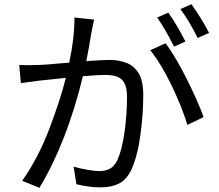

<svg xmlns="http://www.w3.org/2000/svg" viewBox="-20 -864 1040 910"><path d="M917 -684Q878 -763 835 -821L887 -844Q935 -778 971 -708ZM805 -643Q764 -725 725 -781L778 -804Q823 -739 859 -667ZM167 26 85 -7Q160 -113 213 -251.5Q266 -390 292 -495L168 -482L79 -470L71 -556L112 -555L153 -556Q188 -556 294 -566L308 -567Q333 -682 333 -781L426 -771Q412 -706 410 -691Q402 -640 389 -574L412 -576Q469 -580 499 -580Q543 -580 579.5 -566Q616 -552 637.5 -516Q659 -480 659 -413Q659 -325 645.5 -224.5Q632 -124 602 -58Q578 -10 542 7Q506 24 458 24Q402 24 342 9L329 -74Q361 -65 395.5 -59Q430 -53 450 -53Q477 -53 498.5 -63Q520 -73 536 -104Q559 -156 570.5 -240Q582 -324 582 -404Q582 -449 569 -471.5Q556 -494 533 -501.5Q510 -509 478 -509Q448 -509 390 -504Q381 -504 373 -503Q297 -190 167 26ZM868 -272Q844 -353 794.5 -456.5Q745 -560 692 -626L765 -659Q813 -594 865.5 -489Q918 -384 945 -309Z"/></svg>

Font: Source Han Sans & Saira Hybrid
Style: Regular
Weight: 400
Designer: Ryoko NISHIZUKA 西塚涼子 (kana & ideographs); Paul D. Hunt (Latin, Greek & Cyrillic); Wenlong ZHANG 张文龙 (bopomofo); Sandoll 
Foundry: Adobe Systems Incorporated
Version: Version 1.00;August 2, 2021;FontCreator 13.0.0.2675 64-bit